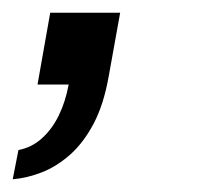

<svg xmlns="http://www.w3.org/2000/svg" viewBox="-21 -133 320 302"><path d="M-1 149 8 103Q29 99 45 84.5Q61 70 71.5 48.5Q82 27 87 0H38L58 -113H168L150 -13Q142 32 126 62Q110 92 89 110.5Q68 129 45 138Q22 147 -1 149Z"/></svg>

Font: Archivo SemiExpanded
Style: Italic
Weight: 400
Width: 6
Italic angle: -10°
Designer: Hector Gatti
Foundry: Omnibus-Type
Version: Version 2.001